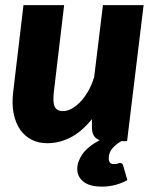

<svg xmlns="http://www.w3.org/2000/svg" viewBox="-20 -538 591 732"><path d="M443 0Q422 11.5 408.2 28Q394.5 44.5 394.5 65.5Q394.5 75.5 398.8 81.5Q403 87.5 413 87.5Q419 87.5 422.8 87Q426.5 86.5 428.8 85.8Q431 85 432.8 84.2Q434.5 83.5 437 83.5Q448 83.5 449.5 93L465.5 148.5Q448 159 422.5 166.2Q397 173.5 369 173.5Q321.5 173.5 298 154.5Q274.5 135.5 274.5 106.5Q274.5 78.5 294 50Q313.5 21.5 360 -3.5Q330.5 -14 330.5 -51V-84Q293 -37 250 -14.5Q207 8 160.5 8Q128 8 101.5 -5Q75 -18 57.2 -43.2Q39.5 -68.5 32 -105.2Q24.5 -142 30.5 -189.5L69.5 -518.5H224.5L185.5 -189.5Q183 -168.5 183.8 -154Q184.5 -139.5 189 -130.8Q193.5 -122 201.2 -118.2Q209 -114.5 220.5 -114.5Q236.5 -114.5 253.5 -123.8Q270.5 -133 286.5 -149.8Q302.5 -166.5 316.2 -190.5Q330 -214.5 339 -244L372.5 -518.5H527.5L464.5 0Z"/></svg>

Font: Lato ExtraBold
Style: Italic
Weight: 800
Italic angle: -7°
Designer: Lukasz Dziedzic with Adam Twardoch and Botio Nikoltchev
Foundry: tyPoland Lukasz Dziedzic
Version: Version 2.015; 2015-08-06; http://www.latofonts.com/